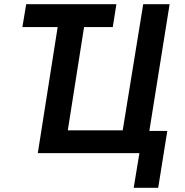

<svg xmlns="http://www.w3.org/2000/svg" viewBox="-20 -725 875 909"><path d="M613 164 640 0H159L253 -597H86L104 -705H531L514 -597H378L301 -108H561L658 -705H783L687 -105H772L729 164Z"/></svg>

Font: Nunito Sans 7pt Condensed
Style: Bold Italic
Weight: 700
Width: 3
Italic angle: -9°
Designer: Vernon Adams
Foundry: Vernon Adams
Version: Version 3.101;gftools[0.9.27]